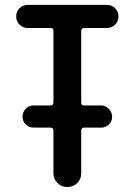

<svg xmlns="http://www.w3.org/2000/svg" viewBox="-20 -750 540 770"><path d="M90.8 -637.7Q72.3 -637.7 58.6 -650.9Q44.9 -664.1 44.9 -684.1Q44.9 -704.1 58.6 -717.3Q72.3 -730.5 90.8 -730.5H409.2Q427.7 -730.5 441.4 -717.3Q455.1 -704.1 455.1 -684.1Q455.1 -664.1 441.4 -650.9Q427.7 -637.7 409.2 -637.7H317.4Q306.6 -637.7 305.7 -626V-337.9Q305.7 -327.1 317.4 -327.1H385.7Q403.3 -327.1 416.5 -313.5Q429.7 -299.8 429.7 -281.7Q429.7 -263.7 417 -251Q404.3 -238.3 385.7 -238.3H317.4Q306.6 -238.3 305.7 -226.6V-54.7Q305.7 -31.2 289.6 -15.6Q273.4 0 250 0Q226.6 0 210.4 -16.1Q194.3 -32.2 194.3 -54.7V-226.6Q194.3 -237.3 182.6 -238.3H114.3Q96.7 -238.3 83.5 -251Q70.3 -263.7 70.3 -281.7Q70.3 -299.8 83 -313.5Q95.7 -327.1 114.3 -327.1H182.6Q193.4 -327.1 194.3 -337.9V-626Q194.3 -637.7 182.6 -637.7Z"/></svg>

Font: Rounded-X Mgen+ 1m medium
Style: Regular
Weight: 500
Designer: [Source Han Sans]
Ryoko NISHIZUKA  (kana & ideographs); Paul D. Hunt (Latin, Greek & Cyrillic); Wenlong ZHANG  (bopomofo
Version: Version 1.059.20150602